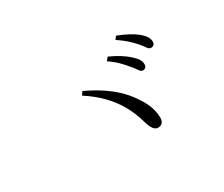

<svg xmlns="http://www.w3.org/2000/svg" viewBox="-94 -950 1188 1017"><g transform="rotate(-30 500.0 -441.0)"><path d="M661 -528Q645 -548 623 -570Q601 -592 568 -615L584 -634Q622 -617 650 -599Q678 -581 696 -564Q716 -546 724.5 -531.5Q733 -517 733 -501Q733 -489 726.5 -483Q720 -477 709 -477Q698 -477 688 -493Q678 -509 661 -528ZM757 -610Q740 -629 719 -648Q698 -667 664 -690L678 -708Q717 -693 745 -677.5Q773 -662 792 -647Q812 -630 821.5 -614.5Q831 -599 831 -584Q831 -571 824 -565Q817 -559 807 -559Q795 -559 784.5 -575Q774 -591 757 -610ZM377 -543Q443 -512 488.5 -480Q534 -448 565 -415.5Q596 -383 617 -349Q643 -311 653.5 -277.5Q664 -244 664 -215Q664 -194 653.5 -184Q643 -174 629 -174Q612 -174 600.5 -189.5Q589 -205 579 -240Q562 -300 534 -349Q506 -398 464.5 -441Q423 -484 363 -523Z"/></g></svg>

Font: Early Summer Mincho Light
Style: Regular
Weight: 300
Designer: GuiWonder
Version: Version 1.002